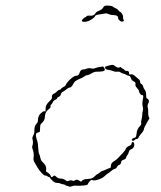

<svg xmlns="http://www.w3.org/2000/svg" viewBox="-20 -674 587 699"><path d="M353 -432Q357 -432 360 -426Q363 -420 360 -417Q356 -413 332 -413Q323 -413 313.5 -407Q304 -401 298 -400.5Q292 -400 289 -397Q286 -394 275 -389Q260 -383 255 -379Q250 -375 247 -369Q240 -355 233 -355Q229 -355 222 -349Q215 -343 209 -340Q203 -337 201.5 -330.5Q200 -324 194.5 -322Q189 -320 188 -316.5Q187 -313 181 -310.5Q175 -308 172 -301.5Q169 -295 166 -293Q163 -291 164 -286.5Q165 -282 156.5 -275.5Q148 -269 145.5 -260.5Q143 -252 143 -245Q142 -234 130 -224Q126 -221 126 -208L125 -194L119 -192Q113 -190 112 -188Q108 -182 116 -160Q118 -154 119 -136.5Q120 -119 122.5 -114Q125 -109 127 -99Q129 -89 136 -83Q150 -71 148 -56Q147 -52 148 -50Q149 -48 155 -45Q163 -39 164 -35Q166 -25 173 -32Q177 -35 178.5 -35Q180 -35 186 -29.5Q192 -24 200.5 -24Q209 -24 217 -19L224 -14L231 -16Q239 -19 243.5 -16.5Q248 -14 252 -17Q260 -23 269 -16Q276 -10 279 -16Q282 -22 305 -23Q315 -23 324 -31.5Q333 -40 334.5 -40Q336 -40 342.5 -45.5Q349 -51 353.5 -52Q358 -53 367.5 -57.5Q377 -62 379 -62Q384 -62 384 -72Q384 -81 398 -89Q402 -91 411 -100Q420 -109 428.5 -118.5Q437 -128 438 -132Q441 -139 449.5 -142.5Q458 -146 459 -151Q461 -161 467 -155Q469 -152 469 -146Q469 -143 467 -139Q465 -135 461.5 -132.5Q458 -130 455 -129Q451 -128 449 -120.5Q447 -113 443.5 -109Q440 -105 439 -100Q438 -95 431 -93Q421 -90 421 -83Q421 -76 411 -72Q407 -70 405.5 -65.5Q404 -61 397.5 -59Q391 -57 385.5 -52Q380 -47 373.5 -43Q367 -39 360.5 -32.5Q354 -26 340 -21Q323 -15 317 -18Q313 -21 307 -14.5Q301 -8 300 -4Q299 0 287 1Q271 3 256 2Q249 1 242 4Q235 7 229.5 4.5Q224 2 222 2Q220 2 217 -0.5Q214 -3 210 -3Q206 -3 201 -5.5Q196 -8 189.5 -8Q183 -8 180 -10Q177 -11 172.5 -15Q168 -19 165 -22.5Q162 -26 162 -27Q162 -29 159.5 -29Q157 -29 153 -32Q149 -35 144.5 -35Q140 -35 130.5 -45.5Q121 -56 116.5 -64.5Q112 -73 106.5 -81.5Q101 -90 102 -97Q105 -118 98 -133Q96 -139 98 -144Q102 -154 98 -169Q97 -174 101.5 -182Q106 -190 105 -200Q105 -216 114 -225Q118 -229 118 -235Q118 -252 128 -261Q136 -269 141 -269H146V-279Q146 -289 152.5 -297Q159 -305 164.5 -310Q170 -315 169 -320.5Q168 -326 172 -330Q176 -334 178 -334Q180 -334 186.5 -340.5Q193 -347 196.5 -347Q200 -347 201.5 -350Q203 -353 210.5 -357Q218 -361 219 -364Q221 -370 231 -381Q249 -398 256 -398Q266 -398 269 -407Q273 -421 282 -421Q287 -421 295.5 -424Q304 -427 312 -425Q320 -423 327 -426Q334 -429 342.5 -430Q351 -431 353 -432ZM398 -434Q409 -425 416 -429Q420 -431 420.5 -429Q421 -427 427 -424Q433 -421 434 -418.5Q435 -416 441 -416Q446 -416 448 -414Q450 -412 450 -407Q450 -401 455 -403Q463 -406 474 -395Q478 -391 484 -386.5Q490 -382 490 -376.5Q490 -371 495 -368Q500 -365 501 -359.5Q502 -354 507 -347Q512 -340 512 -329Q512 -322 512.5 -320Q513 -318 514 -316.5Q515 -315 518 -314Q526 -308 519 -296Q516 -289 518 -282.5Q520 -276 519.5 -266.5Q519 -257 521 -250L524 -243L514 -226Q504 -208 504 -205Q504 -198 493 -186Q487 -179 484.5 -173.5Q482 -168 478 -168Q474 -168 471 -165Q469 -162 465 -161.5Q461 -161 460 -164Q459 -166 461.5 -168.5Q464 -171 468 -172Q473 -173 474.5 -175.5Q476 -178 477 -186Q478 -204 491 -217Q495 -221 494 -226Q493 -231 495.5 -240Q498 -249 498 -257Q498 -265 500 -271Q502 -277 499.5 -287Q497 -297 500 -311Q502 -322 501.5 -325Q501 -328 496 -328Q494 -328 492 -330.5Q490 -333 488 -336Q486 -339 486 -342Q486 -346 479 -353.5Q472 -361 473 -367Q475 -374 468 -377Q459 -381 456 -391Q454 -397 449 -398Q444 -399 440 -401.5Q436 -404 429 -406Q422 -408 418 -411Q414 -414 406.5 -413Q399 -412 390.5 -415.5Q382 -419 373.5 -420Q365 -421 363.5 -425Q362 -429 362 -430Q362 -431 369.5 -433.5Q377 -436 382.5 -437Q388 -438 390.5 -438Q393 -438 398 -434ZM417 -631Q422 -629 425.5 -622Q429 -615 428 -611Q427 -608 429.5 -603.5Q432 -599 430 -597Q423 -592 415 -600Q410 -604 410 -609Q410 -619 393 -619Q383 -619 376 -622.5Q369 -626 363.5 -625Q358 -624 345 -622Q327 -620 326 -615Q325 -611 313.5 -603.5Q302 -596 293 -595Q278 -593 278 -599Q278 -601 283 -606Q288 -611 290 -611Q292 -611 295 -614.5Q298 -618 307 -617Q320 -615 327 -625Q330 -631 340.5 -635Q351 -639 354.5 -645Q358 -651 361 -652.5Q364 -654 375.5 -653.5Q387 -653 390.5 -650Q394 -647 401 -644Q408 -641 410.5 -637Q413 -633 417 -631Z"/></svg>

Font: TT2020 Style D
Style: Italic
Weight: 400
Italic angle: -15°
Version: Version 0.2.000